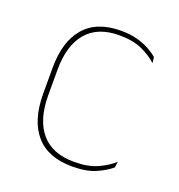

<svg xmlns="http://www.w3.org/2000/svg" viewBox="-99 -578 624 671"><g transform="rotate(20 213.0 -243.0)"><path d="M240.5 9.5Q150.5 9.5 104.8 -43.5Q59 -96.5 59 -196V-290.5Q59 -389.5 104.8 -442.2Q150.5 -495 240.5 -495Q275.5 -495 302 -487.5Q328.5 -480 347.8 -469.2Q367 -458.5 379 -447.5L381.5 -426Q358.5 -447.5 324.2 -462.8Q290 -478 240 -478Q160 -478 118.8 -429.8Q77.5 -381.5 77.5 -290.5V-196.5Q77.5 -105.5 118.8 -56.8Q160 -8 241.5 -8Q293.5 -8 328 -23.8Q362.5 -39.5 385.5 -60.5L382.5 -38.5Q363 -21.5 328.8 -6Q294.5 9.5 240.5 9.5Z"/></g></svg>

Font: Anek Gujarati Thin
Style: Regular
Weight: 250
Version: Version 1.003